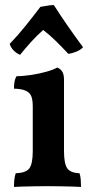

<svg xmlns="http://www.w3.org/2000/svg" viewBox="-20 -733 373 756"><path d="M35 3Q35 -12 36.5 -26Q38 -40 42 -51Q82 -52 95.5 -70Q109 -88 109 -138V-313Q109 -337 104 -352Q99 -367 83 -375Q67 -383 35 -384Q35 -398 37 -410.5Q39 -423 45 -433Q71 -433 103.5 -438Q136 -443 164 -451Q192 -459 205 -467Q217 -463 224.5 -452Q232 -441 232 -419V-138Q232 -88 245 -70Q258 -52 293 -51Q297 -40 298 -25Q299 -10 299 3Q283 2 261.5 1.5Q240 1 216 0.5Q192 0 168 0Q144 0 119 0.5Q94 1 72.5 1.5Q51 2 35 3ZM59 -517Q28 -531 18 -560Q49 -592 80 -630.5Q111 -669 139 -706Q155 -709 168.5 -711Q182 -713 192 -713Q217 -674 246 -632Q275 -590 307 -547Q298 -537 281.5 -530Q265 -523 249 -521Q226 -546 200.5 -571Q175 -596 150 -615Q124 -592 101.5 -567Q79 -542 59 -517Z"/></svg>

Font: Vollkorn SemiBold
Style: Regular
Weight: 600
Designer: Friedrich Althausen
Foundry: Friedrich Althausen
Version: Version 5.000